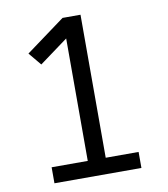

<svg xmlns="http://www.w3.org/2000/svg" viewBox="-82 -805 765 874"><g transform="rotate(-10 300.0 -367.5)"><path d="M99 0V-74H266V-640L134 -543L85 -602L266 -735H349V-74H501V0Z"/></g></svg>

Font: Nova Nerd Font
Style: Regular
Weight: 400
Designer: Belleve Invis
Foundry: Belleve Invis
Version: Version 24.1.4; ttfautohint (v1.8.4);Nerd Fonts 3.1.1